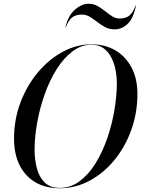

<svg xmlns="http://www.w3.org/2000/svg" viewBox="-20 -997 755 1027"><path d="M417.5 -919Q385.5 -919 366 -904Q346.5 -889 331.5 -850H329.5Q344.5 -914 380.8 -945.5Q417 -977 453.5 -977Q480 -977 501.2 -965Q522.5 -953 541.8 -937.5Q561 -922 579.8 -910Q598.5 -898 619.5 -898Q652 -898 671.2 -913Q690.5 -928 705.5 -967H707.5Q692.5 -896 661.5 -868Q630.5 -840 593.5 -840Q564.5 -840 542.2 -852Q520 -864 500.2 -879.5Q480.5 -895 460.8 -907Q441 -919 417.5 -919ZM300 10Q185.5 10 120.2 -61.5Q55 -133 55 -255Q55 -357.5 89.5 -448.8Q124 -540 182.8 -610Q241.5 -680 315.8 -720Q390 -760 470 -760Q541.5 -760 596.8 -727.8Q652 -695.5 683.5 -636Q715 -576.5 715 -495Q715 -392.5 682 -301.2Q649 -210 591.2 -140Q533.5 -70 458.5 -30Q383.5 10 300 10ZM470 -758Q415 -758 367.8 -722.2Q320.5 -686.5 283 -626.8Q245.5 -567 219.2 -493.2Q193 -419.5 179 -342Q165 -264.5 165 -195Q165 -144 177 -97.5Q189 -51 218.5 -21.5Q248 8 300 8Q358 8 406 -27.8Q454 -63.5 491 -123.2Q528 -183 553.5 -256.8Q579 -330.5 592 -408Q605 -485.5 605 -555Q605 -586 598.5 -621Q592 -656 576.5 -687.2Q561 -718.5 535 -738.2Q509 -758 470 -758Z"/></svg>

Font: Bodoni* 96pt
Style: Italic
Weight: 400
Italic angle: -13°
Version: Version 2.3